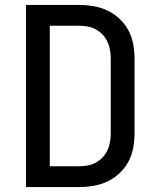

<svg xmlns="http://www.w3.org/2000/svg" viewBox="-20 -755 640 775"><path d="M85 0V-735H299Q328 -735 357.5 -730Q387 -725 413.5 -712.5Q440 -700 462 -679.5Q484 -659 498 -633Q512 -607 517.5 -577.5Q523 -548 523 -519V-216Q523 -187 517.5 -157.5Q512 -128 498 -102Q484 -76 462 -55.5Q440 -35 413.5 -22.5Q387 -10 357.5 -5Q328 0 299 0ZM181 -84H299Q316 -84 333.5 -87Q351 -90 366.5 -98.5Q382 -107 394 -119.5Q406 -132 413.5 -148Q421 -164 424 -181.5Q427 -199 427 -216V-519Q427 -536 424 -553.5Q421 -571 413.5 -587Q406 -603 394 -615.5Q382 -628 366.5 -636.5Q351 -645 333.5 -648Q316 -651 299 -651H181Z"/></svg>

Font: Iosevka Curly Medium Extended
Style: Regular
Weight: 500
Width: 7
Monospace: yes
Designer: Belleve Invis
Foundry: Belleve Invis
Version: Version 11.1.0; ttfautohint (v1.8.3)